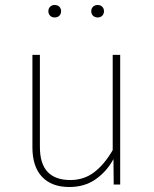

<svg xmlns="http://www.w3.org/2000/svg" viewBox="-20 -740 617 770"><path d="M462 -520V0H436L435 -102Q408 -52 363.5 -21Q319 10 258 10Q187 10 148.5 -31Q110 -72 110 -149V-520H140V-151Q140 -83 171 -50.5Q202 -18 262 -18Q317 -18 358 -49.5Q399 -81 432 -138V-520ZM372 -720Q383 -720 390 -713Q397 -706 397 -695Q397 -684 390 -677Q383 -670 372 -670Q360 -670 353 -677Q346 -684 346 -695Q346 -706 353 -713Q360 -720 372 -720ZM199 -720Q211 -720 218 -713Q225 -706 225 -695Q225 -684 218 -677Q211 -670 199 -670Q188 -670 181 -677Q174 -684 174 -695Q174 -706 181 -713Q188 -720 199 -720Z"/></svg>

Font: Firava
Style: Regular
Weight: 400
Designer: Carrois Corporate & Edenspiekermann AG
Foundry: Greg Finn Gibson
Version: Version 5.000